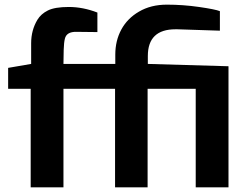

<svg xmlns="http://www.w3.org/2000/svg" viewBox="-20 -806 1047 826"><path d="M735 -680Q616 -680 616 -565V-531L963 -521V0H822V-424H615V0H475V-424H253V0H112V-424H15V-514L114 -531V-620Q114 -676 141 -721Q156 -746 186 -761Q216 -776 276 -776Q337 -776 399 -752V-668L309 -669Q266 -670 259 -639Q255 -623 254 -591L253 -531H476V-571Q476 -631 502 -679Q528 -727 578 -756Q629 -786 698 -786Q767 -786 836.5 -776Q906 -766 926 -758V-674L743 -680Z"/></svg>

Font: Mina
Style: Bold
Weight: 700
Version: Version 1.000